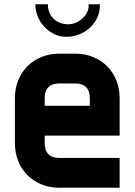

<svg xmlns="http://www.w3.org/2000/svg" viewBox="-20 -882 632 902"><path d="M542 0H260Q214 0 175.5 -15.5Q137 -31 109 -59Q81 -87 65.5 -125.5Q50 -164 50 -210V-420Q50 -466 65.5 -504.5Q81 -543 109 -571Q137 -599 175.5 -614.5Q214 -630 260 -630H332Q378 -630 416.5 -614.5Q455 -599 483 -571Q511 -543 526.5 -504.5Q542 -466 542 -420V-245H190V-210Q190 -140 260 -140H542ZM301 -768Q319 -768 336.5 -775.5Q354 -783 368 -796Q382 -809 390 -826Q398 -843 396 -862H449V-855Q449 -823 435.5 -796Q422 -769 400 -749.5Q378 -730 349.5 -719.5Q321 -709 291 -709Q261 -709 234.5 -722Q208 -735 188 -756.5Q168 -778 157 -805.5Q146 -833 146 -862H205Q205 -820 232 -794Q259 -768 301 -768ZM190 -420V-385H402V-420Q402 -490 332 -490H260Q190 -490 190 -420Z"/></svg>

Font: CAT North
Style: Regular
Weight: 400
Designer: Peter Wiegel
Foundry: Peter Wiegel
Version: Version 1.000